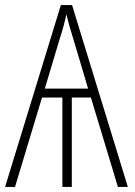

<svg xmlns="http://www.w3.org/2000/svg" viewBox="-20 -734 530 754"><path d="M263 -714H219L0 0H39L145 -351H225V0H262V-351H337L443 0H482ZM241 -678C248 -647 257 -615 267 -584L326 -386H156L215 -583C226 -616 234 -647 241 -678Z"/></svg>

Font: Noto Sans Condensed ExtraLight
Style: Regular
Weight: 200
Width: 3
Designer: Monotype Design Team
Foundry: Monotype Imaging Inc.
Version: Version 2.013